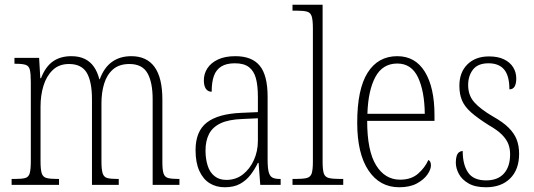

<svg xmlns="http://www.w3.org/2000/svg" viewBox="-20 -780 2251 810"><path d="M29 0V-25H42Q72 -25 86.5 -29Q101 -33 105.5 -49.5Q110 -66 110 -100V-433Q110 -469 106 -485.5Q102 -502 88 -506.5Q74 -511 46 -511H41V-536H145L150 -450H153Q172 -499 203.5 -521Q235 -543 281 -543Q314 -543 337.5 -531.5Q361 -520 376 -498.5Q391 -477 399 -446H401Q419 -495 452.5 -519Q486 -543 534 -543Q599 -543 632 -497.5Q665 -452 665 -360V-96Q665 -63 670 -48Q675 -33 689.5 -29Q704 -25 733 -25H737V0H624V-361Q624 -433 602 -471.5Q580 -510 526 -510Q483 -510 457 -487.5Q431 -465 419.5 -427.5Q408 -390 408 -345V-99Q408 -65 413 -49Q418 -33 432.5 -29Q447 -25 475 -25H481V0H368V-361Q368 -436 346 -473Q324 -510 271 -510Q229 -510 202.5 -484.5Q176 -459 163.5 -418.5Q151 -378 151 -331V-99Q151 -65 156 -49Q161 -33 176.5 -29Q192 -25 222 -25H229V0Z M928 10Q892 10 864.5 -7Q837 -24 821 -59Q805 -94 805 -147Q805 -226 852.5 -263Q900 -300 999 -304L1068 -307V-371Q1068 -419 1059.5 -450Q1051 -481 1030 -497Q1009 -513 971 -513Q935 -513 913.5 -499.5Q892 -486 882.5 -460Q873 -434 873 -393Q857 -393 848.5 -405.5Q840 -418 840 -441Q840 -469 855 -492Q870 -515 899.5 -529Q929 -543 973 -543Q1043 -543 1076 -502.5Q1109 -462 1109 -372V-107Q1109 -72 1113.5 -54.5Q1118 -37 1129 -31Q1140 -25 1161 -25H1164V0H1078L1071 -93H1068Q1055 -66 1037 -42.5Q1019 -19 993 -4.5Q967 10 928 10ZM935 -21Q975 -21 1004.5 -44Q1034 -67 1051 -104.5Q1068 -142 1068 -186V-281L1003 -278Q945 -276 911 -260Q877 -244 862 -215Q847 -186 847 -145Q847 -110 856 -81.5Q865 -53 885 -37Q905 -21 935 -21Z M1214 0V-25H1225Q1258 -25 1274 -29Q1290 -33 1295 -48.5Q1300 -64 1300 -98V-660Q1300 -695 1295 -711Q1290 -727 1275 -731Q1260 -735 1233 -735H1214V-760H1341V-98Q1341 -64 1346 -48.5Q1351 -33 1367.5 -29Q1384 -25 1416 -25H1428V0Z M1664 10Q1582 10 1534.5 -61Q1487 -132 1487 -262Q1487 -404 1531 -473.5Q1575 -543 1656 -543Q1732 -543 1772.5 -477Q1813 -411 1813 -294V-270H1529Q1529 -144 1566.5 -83Q1604 -22 1668 -22Q1715 -22 1744 -47.5Q1773 -73 1787 -105Q1792 -103 1795 -97.5Q1798 -92 1798 -82Q1798 -65 1783 -43.5Q1768 -22 1738.5 -6Q1709 10 1664 10ZM1772 -300Q1771 -395 1743.5 -453.5Q1716 -512 1656 -512Q1594 -512 1563.5 -455Q1533 -398 1530 -300Z M2030 10Q1985 10 1957 -6Q1929 -22 1916 -46Q1903 -70 1903 -94Q1903 -111 1906.5 -122Q1910 -133 1917 -138Q1924 -143 1932 -143Q1932 -86 1954.5 -52.5Q1977 -19 2031 -19Q2080 -19 2106 -48Q2132 -77 2132 -129Q2132 -153 2124.5 -172.5Q2117 -192 2098 -211.5Q2079 -231 2042 -252Q1996 -281 1968.5 -305Q1941 -329 1929.5 -355.5Q1918 -382 1918 -418Q1918 -475 1952 -508.5Q1986 -542 2043 -542Q2081 -542 2106.5 -529.5Q2132 -517 2145 -496Q2158 -475 2158 -449Q2158 -427 2151 -415Q2144 -403 2129 -403Q2129 -460 2107 -486.5Q2085 -513 2041 -513Q1996 -513 1975.5 -486.5Q1955 -460 1955 -421Q1955 -378 1980.5 -349Q2006 -320 2059 -289Q2102 -265 2126 -241Q2150 -217 2160 -190.5Q2170 -164 2170 -131Q2170 -65 2132.5 -27.5Q2095 10 2030 10Z"/></svg>

Font: Noto Serif Khmer Condensed ExtraLight
Style: Regular
Weight: 250
Width: 3
Designer: Danh Hong and the Monotype Design Team
Foundry: Monotype Imaging Inc.
Version: Version 2.004